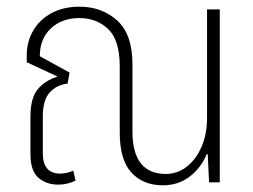

<svg xmlns="http://www.w3.org/2000/svg" viewBox="-20 -545 757 574"><path d="M154 7Q119 7 95 -13.5Q71 -34 71 -84V-196Q71 -253 93.5 -279Q116 -305 150 -315V-317L60 -359V-380Q60 -420 79 -453Q98 -486 133.5 -505.5Q169 -525 218 -525Q284 -525 330 -484Q376 -443 376 -352V-152Q376 -25 476 -25Q510 -25 538 -46.5Q566 -68 582.5 -106Q599 -144 599 -192V-517H637V0H605L601 -84H598Q581 -43 547 -17Q513 9 467 9Q408 9 373 -29Q338 -67 338 -148V-346Q338 -425 303.5 -458Q269 -491 217 -491Q165 -491 132 -460Q99 -429 99 -377L188 -328L182 -295Q151 -292 129.5 -269.5Q108 -247 108 -197V-87Q108 -26 160 -26Q170 -26 180.5 -28.5Q191 -31 199 -35L206 -5Q181 7 154 7Z"/></svg>

Font: Noto Sans Thai UI Cond ExtLt
Style: Regular
Weight: 200
Width: 3
Designer: Monotype Design Team
Foundry: Monotype Imaging Inc.
Version: Version 2.000; ttfautohint (v1.8.4.7-5d5b)